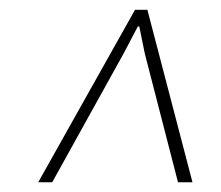

<svg xmlns="http://www.w3.org/2000/svg" viewBox="-20 -731 455 395"><path d="M87.4 -356H58.6L257.8 -710.9H283.2L376 -356H346.2L277.8 -621.1L266.6 -676.3L263.7 -676.8L234.4 -621.1Z"/></svg>

Font: Roboto-ThinItalic
Style: Italic
Weight: 250
Italic angle: -12°
Designer: Google
Version: Version 1.100141; 2013; ttfautohint (v0.94.14-c901) -l 8 -r 